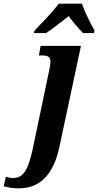

<svg xmlns="http://www.w3.org/2000/svg" viewBox="-151 -786 535 1046"><path d="M-131 229 -119 177Q-98 184 -79 184Q-51 184 -31.5 167.5Q-12 151 2.5 113.5Q17 76 31 8L116 -398Q124 -438 124 -446Q124 -468 113.5 -476Q103 -484 77 -484H61L70 -536H290L174 8Q127 240 -48 240Q-70 240 -87.5 237.5Q-105 235 -131 229ZM37 -619 55 -638Q134 -719 169 -766H295Q305 -737 325.5 -694Q346 -651 364 -619L361 -606H301Q259 -650 223 -698Q142 -633 100 -606H34Z"/></svg>

Font: Noto Serif Narrow
Style: Bold Italic
Weight: 700
Width: 4
Italic angle: -12°
Designer: Monotype Design Team
Foundry: Monotype Imaging Inc.
Version: Version 1.001